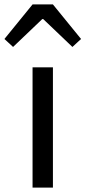

<svg xmlns="http://www.w3.org/2000/svg" viewBox="-55 -847 386 867"><path d="M92 0V-543H184V0ZM-35 -671 92 -827H184L311 -671L272 -635L140 -761H136L4 -635Z"/></svg>

Font: Noto Sans HK Thin
Style: Regular
Weight: 400
Version: Version 2.004-H2;hotconv 1.0.118;makeotfexe 2.5.65603